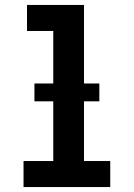

<svg xmlns="http://www.w3.org/2000/svg" viewBox="-20 -755 540 775"><path d="M75 0V-105H195V-630H89V-735H319V-105H425V0ZM119 -346V-418H381V-346Z"/></svg>

Font: Iosevka Curly Slab Extrabold
Style: Regular
Weight: 800
Monospace: yes
Designer: Belleve Invis
Foundry: Belleve Invis
Version: Version 22.1.2; ttfautohint (v1.8.4)